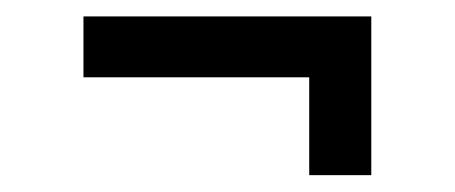

<svg xmlns="http://www.w3.org/2000/svg" viewBox="-20 -333 540 228"><path d="M347.2 -241.2H79.1V-313.5H420.9V-125H347.2Z"/></svg>

Font: Monda
Style: Regular
Weight: 400
Designer: Vernon Adams
Foundry: Vernon Adams
Version: Version 2.100; ttfautohint (v1.8.3)